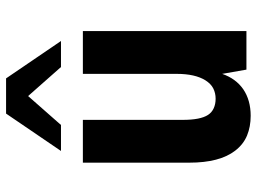

<svg xmlns="http://www.w3.org/2000/svg" viewBox="-128 -716 858 642"><g transform="rotate(-90 301.0 -395.0)"><path d="M242.2 -803.7H359.9L484.9 -620.1H397.9L300.8 -730L204.1 -620.1H117.2ZM234.9 14.2Q198.2 14.2 168.7 2Q139.2 -10.3 118.2 -37.6Q78.1 -89.4 78.1 -190.9V-546.9H221.2V-212.9Q221.2 -153.8 237.8 -128.4Q246.1 -115.7 260 -109.4Q273.9 -103 292 -103Q310.5 -103 326.2 -110.8Q341.8 -118.7 353.5 -137.2Q375 -171.9 375 -232.9V-546.9H518.1V0H389.2L375 -81.1Q359.4 -35.6 323.7 -10.7Q287.1 14.2 234.9 14.2Z"/></g></svg>

Font: Hack
Style: Bold
Weight: 700
Monospace: yes
Designer: Christopher Simpkins
Foundry: Christopher Simpkins
Version: Version 2.017